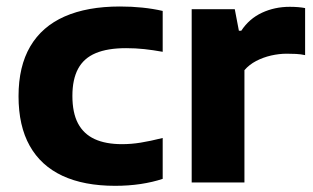

<svg xmlns="http://www.w3.org/2000/svg" viewBox="-20 -576 989 606"><path d="M343.5 10.5Q245 10.5 177 -21.2Q109 -53 73.8 -115.8Q38.5 -178.5 38.5 -272.5Q38.5 -366.5 75.5 -429.5Q112.5 -492.5 184 -524Q255.5 -555.5 358.5 -555.5Q395.5 -555.5 429.2 -552Q463 -548.5 493.5 -541.5V-412.5Q463 -418 435.5 -421Q408 -424 378 -424Q319.5 -424 282 -408.2Q244.5 -392.5 226.5 -359Q208.5 -325.5 208.5 -273.5Q208.5 -220 226.2 -186.5Q244 -153 278.8 -137Q313.5 -121 365 -121Q394.5 -121 424 -125.8Q453.5 -130.5 493.5 -140.5V-11.5Q462 -1 423.8 4.8Q385.5 10.5 343.5 10.5Z M585 0V-547H721L734 -479H741.5Q766.5 -517 806.8 -535.8Q847 -554.5 894.5 -554.5Q908 -554.5 920.5 -553.5Q933 -552.5 943 -550.5V-402Q929.5 -405 914.2 -405.8Q899 -406.5 885 -406.5Q861 -406.5 835.8 -400.8Q810.5 -395 788.5 -383.5Q766.5 -372 751.5 -354.5V0Z"/></svg>

Font: Encode Sans SemiExpanded
Style: Bold
Weight: 700
Width: 6
Designer: Multiple Designers
Foundry: Impallari Type
Version: Version 3.002